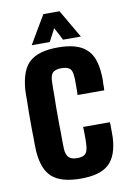

<svg xmlns="http://www.w3.org/2000/svg" viewBox="-88 -827 605 891"><g transform="rotate(-10 214.5 -382.0)"><path d="M271.5 -376H397.5C398.4 -382.8 398.4 -393.6 398.4 -408.2C399.4 -423.8 399.4 -437.5 398.4 -448.2C395.5 -505.9 380.9 -546.9 352.5 -571.3C325.2 -596.7 281.2 -609.4 219.7 -609.4C158.2 -609.4 114.3 -596.7 85.9 -571.3C57.6 -545.9 42 -502.9 37.1 -443.4C36.1 -427.7 36.1 -406.2 36.1 -379.9C35.2 -353.5 35.2 -326.2 35.2 -297.9C35.2 -268.6 35.2 -241.2 36.1 -215.8C36.1 -190.4 36.1 -169.9 37.1 -154.3C41 -96.7 56.6 -54.7 85 -29.3C113.3 -3.9 159.2 8.8 220.7 8.8C281.2 8.8 325.2 -3.9 352.5 -29.3C379.9 -54.7 395.5 -96.7 398.4 -154.3V-180.7V-194.3C398.4 -209 398.4 -219.7 397.5 -225.6H271.5C272.5 -208 272.5 -192.4 272.5 -177.7C272.5 -163.1 272.5 -150.4 271.5 -140.6C270.5 -122.1 266.6 -108.4 258.8 -99.6C251 -91.8 238.3 -87.9 220.7 -87.9C202.1 -87.9 189.5 -91.8 180.7 -99.6C171.9 -108.4 167 -122.1 166 -140.6C165 -167 165 -194.3 165 -220.7C164.1 -247.1 164.1 -274.4 164.1 -301.8C164.1 -328.1 164.1 -355.5 165 -382.8C165 -409.2 165 -436.5 166 -462.9C167 -481.4 171.9 -494.1 179.7 -501C188.5 -507.8 201.2 -511.7 219.7 -511.7C237.3 -511.7 250 -507.8 258.8 -501C266.6 -494.1 270.5 -481.4 271.5 -462.9C272.5 -457 272.5 -449.2 272.5 -438.5V-404.3C272.5 -392.6 272.5 -382.8 271.5 -376ZM102.5 -640.6H187.5C203.1 -670.9 213.9 -690.4 218.8 -700.2C234.4 -670.9 245.1 -651.4 250 -640.6H334C294.9 -707 269.5 -751 256.8 -773.4H180.7C141.6 -707 115.2 -663.1 102.5 -640.6Z"/></g></svg>

Font: Yellow Ladder Regular
Style: Regular
Weight: 400
Designer: Zima Creative
Version: Version 2.002